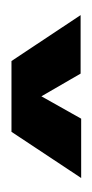

<svg xmlns="http://www.w3.org/2000/svg" viewBox="69 -832 164 343"><g transform="rotate(-90 151.5 -661.0)"><path d="M4.5 -598.5H110.5L180.5 -723H87ZM191 -599.5H295.5L213.5 -723H119.5Z"/></g></svg>

Font: Anybody ExtraCondensed Black
Style: Regular
Weight: 900
Width: 2
Version: Version 1.113;gftools[0.9.25]